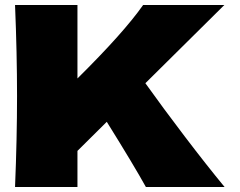

<svg xmlns="http://www.w3.org/2000/svg" viewBox="-20 -746 956 766"><path d="M562 0Q515 -85 406 -260L289 -144V0H40Q48 -194 48 -363Q48 -532 40 -726H289V-433Q473 -615 551 -726H875L560 -414Q630 -316 717.5 -201Q805 -86 876 0Z"/></svg>

Font: Mantou Sans
Style: Regular
Weight: 400
Designer: Mant0u / artakana
Foundry: Mant0u / artakana
Version: Version 1.001;October 22, 2023;FontCreator 14.0.0.2901 64-bi